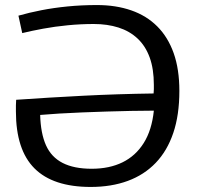

<svg xmlns="http://www.w3.org/2000/svg" viewBox="-20 -730 782 760"><path d="M68 -599 53 -668Q95 -680 143.5 -689.5Q192 -699 247.5 -704.5Q303 -710 364 -710Q439 -710 499.5 -689Q560 -668 602.5 -625.5Q645 -583 667.5 -519.5Q690 -456 690 -370Q690 -275 666 -204Q642 -133 596.5 -85.5Q551 -38 486 -14Q421 10 339 10Q190 10 116.5 -63.5Q43 -137 43 -289Q43 -300 43 -313Q43 -326 44 -335Q173 -344 309 -351Q445 -358 588 -360Q589 -369 589 -377Q589 -385 589 -394Q589 -457 572.5 -502.5Q556 -548 524.5 -577.5Q493 -607 449 -621Q405 -635 351 -635Q300 -635 248.5 -630Q197 -625 151 -616.5Q105 -608 68 -599ZM589 -292Q547 -292 499.5 -291Q452 -290 402.5 -288.5Q353 -287 304.5 -285Q256 -283 214 -280.5Q172 -278 139 -275Q141 -202 162 -155Q183 -108 228 -85Q273 -62 343 -62Q413 -62 465 -87.5Q517 -113 549 -164Q581 -215 589 -292Z"/></svg>

Font: Georama SemiExpanded
Style: Regular
Weight: 400
Width: 6
Designer: Jean-Baptiste Levee
Foundry: Production Type
Version: Version 1.001